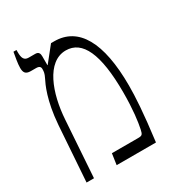

<svg xmlns="http://www.w3.org/2000/svg" viewBox="-160 -738 749 829"><g transform="rotate(-30 214.0 -323.5)"><path d="M27 0H64L83 -282C91 -407 138 -539 234 -539C316 -539 359 -451 359 -258C359 -173 351 -115 344 -82C339 -59 336 -55 316 -55H185L177 0H373C391 -141 395 -217 395 -271C395 -488 331 -598 211 -598H195L135 -523L134 -524V-568C134 -581 130 -592 113 -592H80C57 -592 51 -608 51 -636V-647H36C32 -624 26 -593 26 -572C26 -549 33 -537 59 -537H85C101 -537 107 -531 107 -520C107 -507 106 -498 97 -480C85 -456 55 -395 46 -276Z"/></g></svg>

Font: Noto Serif Hebrew ExtraCondensed Light
Style: Regular
Weight: 300
Width: 2
Designer: Monotype Design Team
Foundry: Monotype Imaging Inc.
Version: Version 2.004